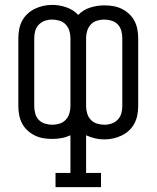

<svg xmlns="http://www.w3.org/2000/svg" viewBox="-20 -560 640 785"><path d="M207 205V147H268V-7Q251 1 232 4.5Q213 8 194 8Q175 8 157 5Q139 2 122.5 -6Q106 -14 92.5 -26.5Q79 -39 70.5 -55Q62 -71 58.5 -89.5Q55 -108 55 -126V-404Q55 -422 58.5 -440.5Q62 -459 70.5 -475Q79 -491 92.5 -503.5Q106 -516 122.5 -524Q139 -532 157 -536Q175 -540 194 -540Q223 -540 251.5 -530Q280 -520 300 -499Q320 -520 348.5 -529Q377 -538 406 -538Q425 -538 443 -535Q461 -532 477.5 -524Q494 -516 507.5 -503.5Q521 -491 529.5 -475Q538 -459 541.5 -440.5Q545 -422 545 -404V-126Q545 -108 541.5 -89.5Q538 -71 529.5 -55Q521 -39 507.5 -26.5Q494 -14 477.5 -6Q461 2 443 6Q425 10 406 10Q387 10 368 5.5Q349 1 332 -7V147H393V205ZM194 -50Q209 -50 223.5 -54.5Q238 -59 248.5 -70Q259 -81 263.5 -96Q268 -111 268 -126V-404Q268 -419 263.5 -434Q259 -449 248.5 -460Q238 -471 223 -475.5Q208 -480 193 -480Q178 -480 163.5 -475Q149 -470 138.5 -459Q128 -448 124 -433.5Q120 -419 120 -404V-126Q120 -111 124 -96Q128 -81 138.5 -70Q149 -59 164 -54.5Q179 -50 194 -50ZM407 -50Q422 -50 436.5 -55Q451 -60 461.5 -71Q472 -82 476 -96.5Q480 -111 480 -126V-404Q480 -419 476 -434Q472 -449 461.5 -460Q451 -471 436 -475.5Q421 -480 406 -480Q391 -480 376.5 -475.5Q362 -471 351.5 -460Q341 -449 336.5 -434Q332 -419 332 -404V-126Q332 -111 336.5 -96Q341 -81 351.5 -70Q362 -59 377 -54.5Q392 -50 407 -50Z"/></svg>

Font: Iosevka Slab Light Extended
Style: Regular
Weight: 300
Width: 7
Monospace: yes
Designer: Belleve Invis
Foundry: Belleve Invis
Version: Version 11.1.0; ttfautohint (v1.8.3)